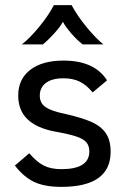

<svg xmlns="http://www.w3.org/2000/svg" viewBox="-20 -717 493 748"><path d="M38 -72 94 -120Q123 -86 150.5 -72Q178 -58 219 -58Q328 -58 328 -127Q328 -149 316.5 -162.5Q305 -176 276.5 -185.5Q248 -195 191 -205Q121 -219 86 -253.5Q51 -288 51 -345Q51 -409 98 -445Q145 -481 227 -481Q348 -481 397 -404L341 -357Q317 -386 290.5 -399Q264 -412 227 -412Q183 -412 159 -394Q135 -376 135 -344Q135 -315 158 -299.5Q181 -284 231 -274Q297 -259 335 -242.5Q373 -226 392 -198.5Q411 -171 411 -126Q411 11 219 11Q153 11 112.5 -8.5Q72 -28 38 -72ZM190 -697H259Q282 -654 318.5 -610Q355 -566 383 -544H302Q280 -561 257.5 -587Q235 -613 225 -632Q215 -613 191.5 -587Q168 -561 147 -544H65Q94 -566 131 -610.5Q168 -655 190 -697Z"/></svg>

Font: KoHo Medium
Style: Regular
Weight: 500
Version: Version 1.000; ttfautohint (v1.6)